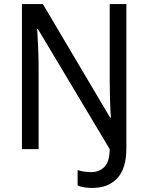

<svg xmlns="http://www.w3.org/2000/svg" viewBox="-20 -734 730 945"><path d="M434 191Q390 191 362 179V103Q376 108 393.5 110.5Q411 113 431 113Q467 113 493 88.5Q519 64 520 0L166 -592H163Q165 -558 167.5 -506Q170 -454 170 -408V0H88V-714H191L522 -155H526Q523 -191 521.5 -239.5Q520 -288 520 -334V-714H602V-5Q602 95 557.5 143Q513 191 434 191Z"/></svg>

Font: Noto Sans Gurmukhi UI SemiCondensed
Style: Regular
Weight: 400
Width: 4
Designer: Jelle Bosma - Monotype Design Team
Foundry: Monotype Imaging Inc.
Version: Version 2.004; ttfautohint (v1.8.4.7-5d5b)